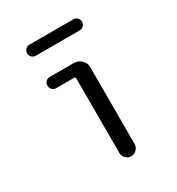

<svg xmlns="http://www.w3.org/2000/svg" viewBox="-169 -805 838 911"><g transform="rotate(-30 250.0 -350.0)"><path d="M129.9 -639.6Q117.2 -639.6 108.4 -648.4Q99.6 -657.2 99.6 -669.9Q99.6 -682.6 108.4 -691.4Q117.2 -700.2 129.9 -700.2H370.1Q382.8 -700.2 391.6 -691.4Q400.4 -682.6 400.4 -669.9Q400.4 -657.2 391.6 -648.4Q382.8 -639.6 370.1 -639.6ZM242.2 -42V-449.2Q242.2 -458 234.4 -458H136.7Q124 -458 115.2 -466.8Q106.4 -475.6 106.4 -488.8Q106.4 -502 115.2 -510.7Q124 -519.5 136.7 -519.5H268.6Q292 -519.5 309.1 -502.9Q326.2 -486.3 326.2 -462.9V-42Q326.2 -25.4 313.5 -12.7Q300.8 0 283.7 0Q266.6 0 254.4 -12.7Q242.2 -25.4 242.2 -42Z"/></g></svg>

Font: Rounded Mgen+ 1mn regular
Style: Regular
Weight: 400
Designer: [Source Han Sans]
Ryoko NISHIZUKA  (kana & ideographs); Paul D. Hunt (Latin, Greek & Cyrillic); Wenlong ZHANG  (bopomofo
Version: Version 1.059.20150602